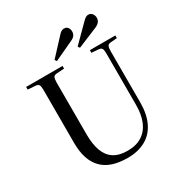

<svg xmlns="http://www.w3.org/2000/svg" viewBox="-212 -1088 1197 1260"><g transform="rotate(-30 386.5 -458.5)"><path d="M393 14Q328 14 279.5 -2Q231 -18 199 -51Q167 -84 151 -133Q135 -182 135 -249V-652Q135 -677 128.5 -687.5Q122 -698 102 -699L46 -703V-723H322V-703L264 -699Q247 -698 240.5 -687.5Q234 -677 234 -648V-256Q234 -181 252.5 -130Q271 -79 311 -53Q351 -27 415 -27Q480 -27 524 -55Q568 -83 590 -135Q612 -187 612 -260V-652Q612 -678 605.5 -688Q599 -698 579 -699L529 -703V-723H722V-703L675 -699Q656 -698 650 -687Q644 -676 644 -648V-262Q644 -171 613.5 -109Q583 -47 526 -16.5Q469 14 393 14ZM306 -769 296 -783 412 -908Q424 -922 433.5 -926.5Q443 -931 452 -931Q471 -931 480.5 -918Q490 -905 490 -888Q490 -870 480.5 -857.5Q471 -845 450 -836ZM481 -769 471 -783 595 -907Q608 -920 617 -925Q626 -930 635 -930Q654 -930 664.5 -916Q675 -902 675 -885Q675 -867 665 -854.5Q655 -842 635 -833Z"/></g></svg>

Font: Literata 60pt
Style: Regular
Weight: 400
Designer: Latin by Veronika Burian and Jose Scaglione. Greek by Irene Vlachou. Cyrillic by Vera Evstafieva.
Foundry: TypeTogether
Version: Version 3.002